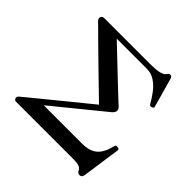

<svg xmlns="http://www.w3.org/2000/svg" viewBox="-206 -935 1147 1147"><g transform="rotate(45 367.0 -362.0)"><path d="M633 42Q625 42 619 38.5Q613 35 608 24Q601 10 584 5Q567 0 542 0H54Q42 0 37.5 -12Q33 -24 45 -34Q45 -34 50.5 -38.5Q56 -43 74.5 -58.5Q93 -74 133 -106.5Q173 -139 242 -195.5Q311 -252 417 -338Q320 -432 255.5 -495Q191 -558 152.5 -596Q114 -634 94.5 -653.5Q75 -673 68.5 -679Q62 -685 62 -685Q48 -699 52.5 -712.5Q57 -726 77 -726H466Q507 -726 533.5 -731.5Q560 -737 570 -749Q576 -757 580 -761.5Q584 -766 590 -766Q606 -766 609 -752Q611 -745 616.5 -725Q622 -705 629.5 -679Q637 -653 644 -628Q651 -603 655.5 -585.5Q660 -568 661 -566Q664 -559 659 -555Q654 -551 647 -549Q640 -548 636 -551Q632 -554 630 -558Q614 -587 591 -618Q568 -649 537 -670.5Q506 -692 466 -692H213Q293 -616 346.5 -565Q400 -514 432.5 -483.5Q465 -453 481 -438Q497 -423 502.5 -418Q508 -413 508 -413Q522 -400 519.5 -385.5Q517 -371 500 -358Q500 -358 494.5 -353.5Q489 -349 472 -335Q455 -321 420.5 -293Q386 -265 329 -218.5Q272 -172 186 -102H512Q573 -102 607 -131Q641 -160 657 -228Q659 -236 664.5 -237.5Q670 -239 676 -237Q691 -236 689 -222Q686 -204 681 -169Q676 -134 670.5 -94.5Q665 -55 660.5 -23Q656 9 654 20Q652 33 645.5 37.5Q639 42 633 42Z"/></g></svg>

Font: Zen Old Mincho
Style: Bold
Weight: 700
Designer: Yoshimichi Ohira
Foundry: Positype
Version: Version 1.500